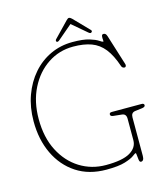

<svg xmlns="http://www.w3.org/2000/svg" viewBox="-125 -934 894 1045"><g transform="rotate(-15 322.5 -412.0)"><path d="M556.5 -11.5Q556.5 17 539 17Q531.5 17 529.2 3.8Q527 -9.5 526.2 -22.8Q525.5 -36 522.5 -36Q519 -36 504 -24.5Q489 -13 452.2 -1.5Q415.5 10 346.5 10Q248.5 10 178 -36.2Q107.5 -82.5 69.2 -163Q31 -243.5 31 -346Q31 -425 55 -491.2Q79 -557.5 121.8 -606.5Q164.5 -655.5 222 -682.2Q279.5 -709 346.5 -709Q406 -709 439.8 -698.8Q473.5 -688.5 489 -678Q504.5 -667.5 509.5 -667.5Q512 -667.5 510.8 -677.8Q509.5 -688 510.8 -698Q512 -708 521.5 -708Q527 -708 531.8 -704.5Q536.5 -701 540 -690L593.5 -519.5Q596 -513 593.5 -507.2Q591 -501.5 585 -501.5Q572 -503 568.5 -514.5Q547 -578.5 517.5 -615.8Q488 -653 445.8 -668.5Q403.5 -684 343.5 -684Q264.5 -684 200.5 -641.5Q136.5 -599 98.8 -523.8Q61 -448.5 61 -351Q61 -247.5 99.8 -172.2Q138.5 -97 204.2 -56Q270 -15 351 -15Q444 -15 486.5 -40Q529 -65 529 -107.5V-228.5Q529 -255.5 505.5 -258L458 -263Q441.5 -264.5 441.5 -275.5Q441.5 -286 455.5 -286H623Q637.5 -286 637.5 -275.5Q637.5 -265.5 620 -263L580 -258Q556.5 -255 556.5 -228.5ZM281 -737.5Q270.5 -728.5 264.5 -732.5Q262 -734.5 261.8 -738.8Q261.5 -743 265 -746.5L347.5 -832Q356.5 -841 361.5 -841Q369 -841 378 -832L461 -746.5Q468.5 -739 460 -732.5Q454 -727.5 443 -737.5L362 -806.5Z"/></g></svg>

Font: Fraunces 144pt SuperSoft Thin
Style: Regular
Weight: 100
Version: Version 1.000;[0bf87f6ff]